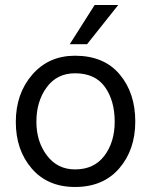

<svg xmlns="http://www.w3.org/2000/svg" viewBox="-20 -736 602 765"><path d="M519 -252Q519 -139 455 -65Q391 9 279 9Q170 9 106.5 -64.5Q43 -138 43 -250Q43 -363 108.5 -438.5Q174 -514 279 -514Q394 -514 456.5 -440Q519 -366 519 -252ZM125 -251Q125 -172 167 -116.5Q209 -61 279 -61Q355 -61 396 -115.5Q437 -170 437 -251Q437 -335 398 -389.5Q359 -444 279 -444Q207 -444 166 -388Q125 -332 125 -251ZM327 -560H258L357 -716H451Z"/></svg>

Font: Hind Madurai
Style: Regular
Weight: 400
Designer: Jyotish Sonowal
Foundry: Indian Type Foundry
Version: Version 1.001;PS 1.0;hotconv 1.0.86;makeotf.lib2.5.63406; tt